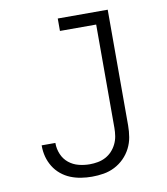

<svg xmlns="http://www.w3.org/2000/svg" viewBox="-83 -805 766 882"><g transform="rotate(-10 300.0 -363.5)"><path d="M275 8Q250 8 224.5 4Q199 0 175.5 -9.5Q152 -19 132 -35.5Q112 -52 98.5 -74Q85 -96 78.5 -120.5Q72 -145 72 -171Q72 -172 72 -172.5Q72 -173 72 -174H136Q136 -173 136 -172.5Q136 -172 136 -172Q136 -146 146.5 -121Q157 -96 177.5 -79.5Q198 -63 223.5 -56.5Q249 -50 275 -50Q294 -50 313 -53.5Q332 -57 349 -66Q366 -75 379 -89Q392 -103 400.5 -120.5Q409 -138 412 -157Q415 -176 415 -195V-677H246V-735H479V-195Q479 -168 474.5 -141Q470 -114 457.5 -89.5Q445 -65 425.5 -45.5Q406 -26 381.5 -13.5Q357 -1 330 3.5Q303 8 275 8Z"/></g></svg>

Font: Iosevka Slab Light Extended
Style: Regular
Weight: 300
Width: 7
Monospace: yes
Designer: Belleve Invis
Foundry: Belleve Invis
Version: Version 11.1.0; ttfautohint (v1.8.3)